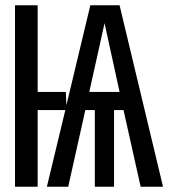

<svg xmlns="http://www.w3.org/2000/svg" viewBox="-20 -709 640 729"><path d="M449 -291H413V0H340V-291H304L239 0H158L228 -291H123V0H37V-689H123V-360H230L232 -311L233 -313L323 -689H434L599 0H514ZM434 -360 377 -621 319 -360Z"/></svg>

Font: FiraDG Mono
Style: Regular
Weight: 400
Designer: Carrois Corporate & Edenspiekermann AG
Foundry: Carrois Corporate GbR & Edenspiekermann AG
Version: Version 3.206